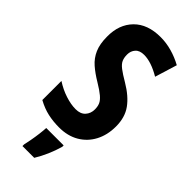

<svg xmlns="http://www.w3.org/2000/svg" viewBox="-298 -771 1038 1038"><g transform="rotate(45 221.5 -251.5)"><path d="M414 -211Q414 -146 387.5 -96Q361 -46 313 -18Q265 10 200 10Q154 10 113.5 1Q73 -8 31 -31V-177Q71 -151 114 -137Q157 -123 193 -123Q230 -123 249 -144Q268 -165 268 -196Q268 -218 261 -234.5Q254 -251 233.5 -268.5Q213 -286 173 -310Q131 -335 100 -362Q69 -389 52.5 -427Q36 -465 36 -521Q35 -613 89.5 -668.5Q144 -724 243 -724Q286 -724 329 -712Q372 -700 412 -678L373 -551Q302 -593 248 -593Q214 -593 197.5 -574.5Q181 -556 181 -529Q181 -505 188.5 -488Q196 -471 217.5 -454.5Q239 -438 280 -414Q346 -375 380 -328Q414 -281 414 -211ZM286 72Q263 152 221 221H131V208Q135 191 140 164Q145 137 148.5 109Q152 81 153 61H286Z"/></g></svg>

Font: Noto Sans Bengali ExtraCondensed
Style: Bold
Weight: 700
Width: 2
Designer: Joana Ranito - Universal Thirst; Jelle Bosma - Monotype Design Team
Foundry: Universal Thirst ehf.
Version: Version 3.000; ttfautohint (v1.8.4.7-5d5b)